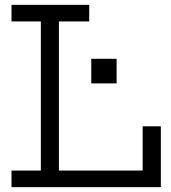

<svg xmlns="http://www.w3.org/2000/svg" viewBox="-20 -772 706 792"><path d="M27.5 -683.5V-752H348V-683.5H223V-68.5H598.5V0H27.5V-68.5H148.5V-683.5ZM643.5 -251V0H568.5V-251ZM356.5 -529.5H461V-428H356.5Z"/></svg>

Font: Hepta Slab
Style: Regular
Weight: 400
Designer: Michael LaGattuta
Foundry: Michael LaGattuta
Version: Version 1.100